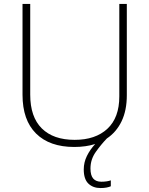

<svg xmlns="http://www.w3.org/2000/svg" viewBox="-20 -734 756 972"><path d="M438 119Q438 154 452 170Q466 186 493 186Q508 186 520.5 184Q533 182 541 179V209Q532 213 519 215.5Q506 218 489 218Q451 218 427.5 195.5Q404 173 404 124Q404 88 420 55.5Q436 23 462 -5Q415 10 356 10Q231 10 162.5 -58Q94 -126 94 -254V-714H133V-255Q133 -142 191.5 -84Q250 -26 358 -26Q463 -26 523.5 -82Q584 -138 584 -246V-714H622V-252Q622 -175 595.5 -120Q569 -65 521 -33Q492 -3 465 35Q438 73 438 119Z"/></svg>

Font: Noto Sans Kannada ExtraLight
Style: Regular
Weight: 200
Designer: Jelle Bosma - Monotype Design Team
Foundry: Monotype Imaging Inc.
Version: Version 2.005; ttfautohint (v1.8.4.7-5d5b)